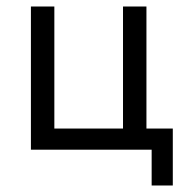

<svg xmlns="http://www.w3.org/2000/svg" viewBox="-20 -460 566 590"><path d="M511 110H446V0H75V-440H147V-65H358V-440H430V-65H511Z"/></svg>

Font: Tilda Sans
Style: Regular
Weight: 400
Designer: ParaType Ltd
Foundry: ParaType Ltd
Version: Version 1.002W